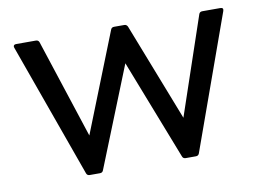

<svg xmlns="http://www.w3.org/2000/svg" viewBox="-61 -594 930 684"><g transform="rotate(-10 404.0 -252.5)"><path d="M212 0Q203 0 200 -8L26 -493L25 -497Q25 -505 35 -505H106Q115 -505 118 -497L235 -139L377 -497Q380 -505 389 -505H426Q434 -505 438 -497L576 -143L696 -497Q699 -505 708 -505H773Q786 -505 782 -493L608 -8Q605 0 596 0H559Q550 0 547 -8L406 -370L261 -8Q258 0 249 0Z"/></g></svg>

Font: LINE Seed Sans TH
Style: Regular
Weight: 400
Designer: Dalton Maag Ltd | Thai characters by Cadson Demak Co.,Ltd.
Foundry: Dalton Maag Ltd
Version: Version 1.002